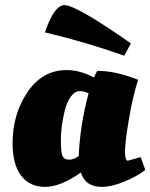

<svg xmlns="http://www.w3.org/2000/svg" viewBox="-20 -716 586 748"><path d="M231 -696Q277 -696 490 -547L464 -499Q318 -551 155 -590Q191 -696 231 -696ZM478 -90 528 -104 546 -54Q514 -29 464.5 -8.5Q415 12 377 12Q312 12 295 -44Q216 12 155.5 12Q95 12 62 -32Q29 -76 29 -158Q29 -271 87 -357Q145 -443 240 -443Q292 -443 346 -414Q354 -432 359 -440Q431 -440 518 -405Q497 -340 482 -250.5Q467 -161 467 -125.5Q467 -90 478 -90ZM287 -109Q291 -225 325 -352Q310 -361 290.5 -361Q271 -361 255.5 -339Q240 -317 232 -284Q217 -221 217 -170.5Q217 -120 224 -107Q231 -94 250 -94Q269 -94 287 -109Z"/></svg>

Font: Oleo Script
Style: Bold
Weight: 700
Designer: Soytutype
Foundry: Soytutype
Version: Version 1.002